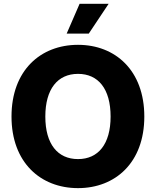

<svg xmlns="http://www.w3.org/2000/svg" viewBox="-20 -971 813 1001"><path d="M386.7 9.8C581.5 9.8 732.4 -123.5 732.4 -363.3C732.4 -603.5 581.5 -737.3 386.7 -737.3C190.9 -737.3 40 -603.5 40 -363.3C40 -124.5 190.9 9.8 386.7 9.8ZM386.7 -141.6C280.8 -141.6 216.3 -219.7 216.3 -363.3C216.3 -507.3 280.8 -585.9 386.7 -585.9C492.2 -585.9 556.6 -507.8 556.6 -363.3C556.6 -219.7 492.2 -141.6 386.7 -141.6ZM327.6 -795.9H442.9L546.4 -951.2H395Z"/></svg>

Font: Inter ExtraBold
Style: Regular
Weight: 800
Designer: Rasmus Andersson
Foundry: rsms
Version: Version 4.001;git-9221beed3